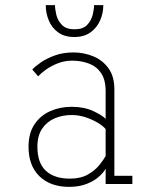

<svg xmlns="http://www.w3.org/2000/svg" viewBox="-20 -716 590 747"><path d="M248.5 11Q176 11 133.5 -30.2Q91 -71.5 91 -145Q91 -197.5 114 -232Q137 -266.5 175.2 -283.5Q213.5 -300.5 258.5 -300.5Q307 -300.5 342.5 -284Q378 -267.5 391 -253.5V-360.5Q391 -406.5 372.8 -432.5Q354.5 -458.5 324.8 -469.2Q295 -480 261 -480Q230.5 -480 203.8 -469.2Q177 -458.5 157.2 -444Q137.5 -429.5 128.5 -419L105.5 -445.5Q117 -458 139.5 -473.5Q162 -489 194 -500.5Q226 -512 266 -512Q305 -512 341.5 -497.5Q378 -483 401.5 -451.2Q425 -419.5 425 -368V-32H495V0H391V-60Q384.5 -46.5 366.2 -29.8Q348 -13 318.5 -1Q289 11 248.5 11ZM252 -21Q294.5 -21 322.8 -37.5Q351 -54 367.5 -75Q384 -96 391 -109V-214Q381.5 -225.5 361 -238Q340.5 -250.5 313.8 -259.5Q287 -268.5 259 -268.5Q223.5 -268.5 193.2 -255.8Q163 -243 144.2 -215.8Q125.5 -188.5 125.5 -145Q125.5 -82 158.5 -51.5Q191.5 -21 252 -21ZM269 -572Q231 -572 206.2 -590Q181.5 -608 169.8 -636.5Q158 -665 158 -696H194Q194 -680.5 199.2 -658.2Q204.5 -636 221 -619Q237.5 -602 270 -602Q303 -602 319 -619Q335 -636 340.5 -658.2Q346 -680.5 346 -696H382Q382 -665 369.5 -636.5Q357 -608 332 -590Q307 -572 269 -572Z"/></svg>

Font: Trispace SemiCondensed Thin
Style: Regular
Weight: 100
Width: 4
Designer: Tyler Finck
Foundry: Etcetera Type Company
Version: Version 1.210; ttfautohint (v1.8.3)